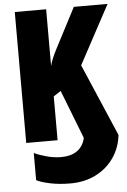

<svg xmlns="http://www.w3.org/2000/svg" viewBox="-62 -758 689 1043"><g transform="rotate(-5 282.5 -237.0)"><path d="M95 206V58Q125 72 164.5 82.5Q204 93 242 93Q296 93 329.5 69Q363 45 373 0L270 -265L230 -239V0H59V-714H230V-404Q237 -437 267 -495L381 -714H565L393 -394L562 0Q555 68 517.5 123Q480 178 418.5 209Q357 240 280 240Q219 240 169 229.5Q119 219 95 206Z"/></g></svg>

Font: Noto Sans UI CondBlack
Style: Regular
Weight: 900
Width: 3
Designer: Monotype Design Team
Foundry: Monotype Imaging Inc.
Version: Version 1.001